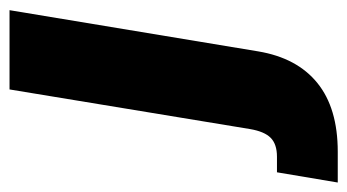

<svg xmlns="http://www.w3.org/2000/svg" viewBox="-306 -366 760 421"><g transform="rotate(-90 74.5 -156.0)"><path d="M88.4 -515.6H262.2L171.9 29.3Q157.7 114.7 102.5 159.4Q47.4 204.1 -48.3 204.1H-115.7L-93.3 70.8H-59.1Q-31.7 70.8 -17.8 57.1Q-3.9 43.5 1.5 11.7Z"/></g></svg>

Font: Inter Display Extra Bold
Style: Italic
Weight: 800
Italic angle: -9.39999°
Designer: Rasmus Andersson
Foundry: rsms
Version: Version 4.000;git-4fc901f